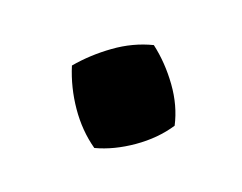

<svg xmlns="http://www.w3.org/2000/svg" viewBox="-42 -419 360 286"><g transform="rotate(15 138.0 -276.5)"><path d="M120 -191Q96 -211 79.5 -240Q63 -269 56 -301Q78 -323 106.5 -340Q135 -357 166 -362Q189 -341 206 -312.5Q223 -284 227 -254Q208 -230 178.5 -213Q149 -196 120 -191Z"/></g></svg>

Font: Piazzolla Thin ExtraBold
Style: Regular
Weight: 800
Version: Version 2.005